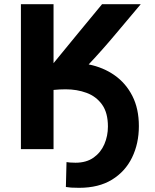

<svg xmlns="http://www.w3.org/2000/svg" viewBox="-20 -713 743 918"><path d="M358 185Q333 185 320.5 184Q308 183 295 181L298 62Q306 63 314.5 64Q323 65 341 65Q393 65 427.5 40.5Q462 16 479 -23.5Q496 -63 496 -108Q496 -174 468 -213Q440 -252 394 -269Q348 -286 294 -286Q265 -286 236 -283V0H80V-693H236V-411Q294 -482 352 -552.5Q410 -623 468 -693H653Q597 -627 533.5 -551Q470 -475 404 -405Q474 -391 528 -353Q582 -315 613 -254Q644 -193 644 -110Q644 -27 611.5 40Q579 107 515.5 146Q452 185 358 185Z"/></svg>

Font: Ubuntu Sans ExtraBold
Style: Regular
Weight: 800
Designer: Dalton Maag Ltd
Foundry: Dalton Maag Ltd
Version: Version 1.006; ttfautohint (v1.8.4.7-5d5b)